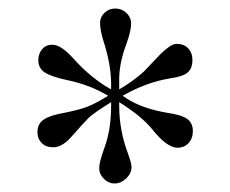

<svg xmlns="http://www.w3.org/2000/svg" viewBox="-20 -696 540 451"><path d="M268 -471 277 -465Q314 -441 373 -431Q407 -426 420 -416.5Q433 -407 433 -388Q433 -371 423 -360Q413 -349 397 -349Q372 -349 337 -393Q314 -421 268 -451L260 -456V-447Q260 -391 280 -337Q289 -312 289 -304Q289 -289 276.5 -277Q264 -265 249 -265Q235 -265 224 -276Q213 -287 213 -301Q213 -315 225 -348Q241 -391 241 -447V-456Q201 -431 189 -420Q177 -408 148 -375Q126 -350 105 -350Q88 -350 78 -360Q68 -370 68 -386Q68 -405 82.5 -415Q97 -425 131 -431Q166 -438 184.5 -445Q203 -452 234 -471Q191 -497 137 -508Q100 -516 85 -526Q70 -536 70 -554Q70 -570 79 -580.5Q88 -591 103 -591Q123 -591 152 -559Q194 -512 241 -486V-499Q241 -540 226 -590Q215 -623 215 -642Q215 -656 225.5 -666Q236 -676 251 -676Q266 -676 277 -665.5Q288 -655 288 -640Q288 -624 277 -593Q260 -548 260 -510V-486Q294 -506 318 -528Q323 -533 336.5 -547.5Q350 -562 358 -570Q366 -578 376.5 -585.5Q387 -593 395 -593Q412 -593 422 -582.5Q432 -572 432 -555Q432 -535 420.5 -525.5Q409 -516 380 -512Q324 -503 268 -471Z"/></svg>

Font: STIX
Style: Regular
Weight: 400
Designer: MicroPress Inc., with final additions and corrections provided by Coen Hoffman, Elsevier (retired)
Version: Version 1.1.1